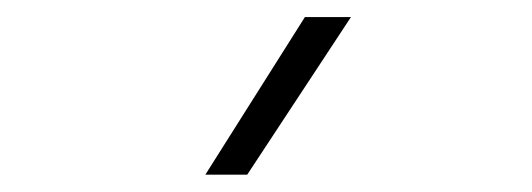

<svg xmlns="http://www.w3.org/2000/svg" viewBox="-20 -815 626 226"><path d="M221.7 -609.4H271L393.1 -794.9H338.9Z"/></svg>

Font: Cascadia Mono PL ExtraLight
Style: Regular
Weight: 200
Monospace: yes
Designer: Aaron Bell
Foundry: Saja Typeworks
Version: Version 2404.023